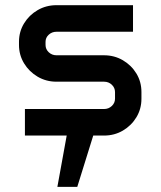

<svg xmlns="http://www.w3.org/2000/svg" viewBox="-20 -526 623 745"><path d="M53.7 -363.8Q53.7 -403.3 73.5 -435.5Q93.3 -467.8 126.2 -486.8Q159.2 -505.9 199.2 -505.9H496.1V-402.8H199.2Q181.6 -402.8 169.2 -391.4Q156.7 -379.9 156.7 -363.8V-351.6Q156.7 -335 169.2 -323.2Q181.6 -311.5 199.2 -311.5H383.8Q423.8 -311.5 456.8 -292.2Q489.7 -272.9 509.3 -240.7Q528.8 -208.5 528.8 -168.9V-142.6Q528.8 -103.5 509.3 -71Q489.7 -38.6 456.8 -19.3Q423.8 0 383.8 0H341.8L279.8 199.2H202.6L238.8 0H76.7V-103H383.8Q401.4 -103 413.8 -114.7Q426.3 -126.5 426.3 -143.1V-168.5Q426.3 -185.5 413.8 -197.3Q401.4 -209 383.8 -209H199.2Q159.2 -209 126.2 -228.3Q93.3 -247.6 73.5 -280Q53.7 -312.5 53.7 -351.6Z"/></svg>

Font: Anta
Style: Regular
Weight: 400
Designer: Sergej Lebedev
Foundry: Sergej Lebedev
Version: Version 1.000; ttfautohint (v1.8.4.7-5d5b)